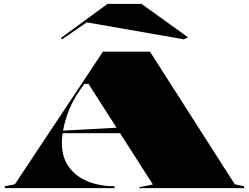

<svg xmlns="http://www.w3.org/2000/svg" viewBox="-20 -976 1291 996"><path d="M5 0V-10L57 -20L514 -708H758L1198 -20L1246 -10V0H703V-5L773 -19L439 -541H418L412 -533Q353 -454 327 -375.5Q301 -297 301 -235Q301 -159 338 -109Q375 -59 436.5 -34.5Q498 -10 574 -10V0ZM243 -285V-295L612 -315V-285ZM302 -772 296 -779 538 -956H714L956 -782L934 -772L430 -860Z"/></svg>

Font: Kalnia Expanded
Style: Bold
Weight: 700
Width: 7
Designer: Frida Medrano
Foundry: Frida Medrano
Version: Version 1.105